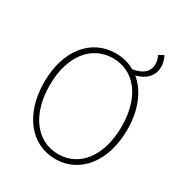

<svg xmlns="http://www.w3.org/2000/svg" viewBox="-202 -1025 1119 1184"><g transform="rotate(30 357.0 -433.0)"><path d="M362 -22C209 -22 105 -157 105 -365C105 -573 209 -704 362 -704C515 -704 617 -573 617 -365C617 -157 515 -22 362 -22ZM362 13C533 13 657 -136 657 -365C657 -507 609 -617 532 -680C598 -697 644 -738 644 -805C644 -830 638 -855 625 -879L590 -860C601 -842 605 -820 605 -803C605 -751 571 -716 496 -704C457 -727 411 -739 362 -739C189 -739 66 -594 66 -365C66 -136 189 13 362 13Z"/></g></svg>

Font: Noto Sans CJK HK Thin
Style: Regular
Weight: 100
Designer: Ryoko NISHIZUKA 西塚涼子 (kana, bopomofo & ideographs); Paul D. Hunt (Latin, Greek & Cyrillic); Sandoll Communications 산돌커뮤니
Foundry: Adobe
Version: Version 2.004;hotconv 1.0.118;makeotfexe 2.5.65603